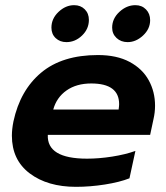

<svg xmlns="http://www.w3.org/2000/svg" viewBox="-20 -708 644 743"><path d="M179 -601Q179 -636 206.5 -662Q234 -688 267 -688Q292 -688 308 -672Q324 -656 324 -631Q324 -596 297.5 -570.5Q271 -545 237 -545Q212 -545 195.5 -560.5Q179 -576 179 -601ZM414 -601Q414 -636 442 -662Q470 -688 504 -688Q529 -688 545 -671.5Q561 -655 561 -630Q561 -596 533.5 -570.5Q506 -545 474 -545Q448 -545 431 -561Q414 -577 414 -601ZM26 -183Q26 -208 32 -238Q58 -359 139.5 -427Q221 -495 359 -495Q432 -495 481.5 -468.5Q531 -442 555.5 -397.5Q580 -353 580 -299Q580 -273 574 -247L561 -186H165Q161 -94 317 -94Q363 -94 414 -102Q465 -110 504 -124L481 -18Q443 -3 386 6Q329 15 274 15Q164 15 95 -37Q26 -89 26 -183ZM439 -284Q441 -298 441 -305Q441 -385 333 -385Q276 -385 237.5 -358Q199 -331 186 -284Z"/></svg>

Font: Prompt SemiBold
Style: Italic
Weight: 600
Italic angle: -12°
Designer: Katatrad Team
Foundry: CadsonDemak
Version: Version 1.001